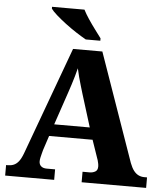

<svg xmlns="http://www.w3.org/2000/svg" viewBox="-61 -984 893 1038"><g transform="rotate(5 385.5 -465.5)"><path d="M6 0V-57H15Q33 -57 47.5 -63Q62 -69 74 -84Q86 -99 97 -128L312 -714H471L677 -127Q687 -101 698.5 -86Q710 -71 724.5 -64Q739 -57 756 -57H771V0H421V-57H460Q476 -57 489.5 -64.5Q503 -72 503 -92Q503 -101 501 -110Q499 -119 497 -126.5Q495 -134 493 -138L460 -234H224L198 -155Q196 -147 193 -136Q190 -125 187.5 -113.5Q185 -102 185 -93Q185 -76 196 -66.5Q207 -57 226 -57H272V0ZM246 -299H439L384 -476Q378 -497 371 -519.5Q364 -542 358 -565.5Q352 -589 347 -612Q342 -591 335 -567.5Q328 -544 321 -521.5Q314 -499 307 -479ZM376 -771Q351 -785 321 -804.5Q291 -824 262 -846Q233 -868 210.5 -888Q188 -908 179 -921V-931H355Q366 -909 384 -882Q402 -855 421.5 -829Q441 -803 455 -784V-771Z"/></g></svg>

Font: Noto Serif Tibetan ExtraBold
Style: Regular
Weight: 800
Version: Version 2.103